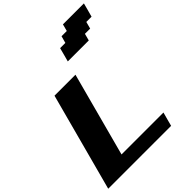

<svg xmlns="http://www.w3.org/2000/svg" viewBox="-330 -1435 1619 1619"><g transform="rotate(-45 480.0 -625.0)"><path d="M0 0H750Q755.4 -21 766.6 -62.5Q777.8 -104 783.7 -125H283.7L484.4 -875H234.4Q195.3 -729 117.2 -437.5Q39.1 -146 0 0ZM518.1 -1000H768.1L784.7 -1062.5H847.2L863.8 -1125H926.3Q932.1 -1146 943.4 -1187.5Q954.6 -1229 960 -1250H710L693.4 -1187.5H630.9L613.8 -1125H551.3Q545.9 -1104 534.9 -1062.3Q523.9 -1020.5 518.1 -1000Z"/></g></svg>

Font: Faithful 32x
Style: BoldOblique
Weight: 400
Foundry: Faithful Resource Pack
Version: Version 1.0; January 27, 2023